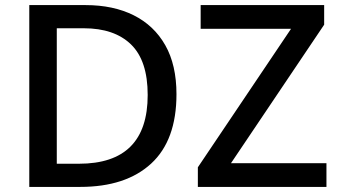

<svg xmlns="http://www.w3.org/2000/svg" viewBox="-20 -734 1337 754"><path d="M673 -364Q673 -183 573.5 -91.5Q474 0 295 0H95V-714H316Q425 -714 505 -674Q585 -634 629 -556.5Q673 -479 673 -364ZM560 -361Q560 -496 494.5 -559.5Q429 -623 309 -623H203V-91H290Q560 -91 560 -361ZM1262 0H757V-77L1123 -621H768V-714H1253V-637L887 -93H1262Z"/></svg>

Font: Noto Sans Medium
Style: Regular
Weight: 500
Designer: Monotype Design Team
Foundry: Monotype Imaging Inc.
Version: Version 2.007